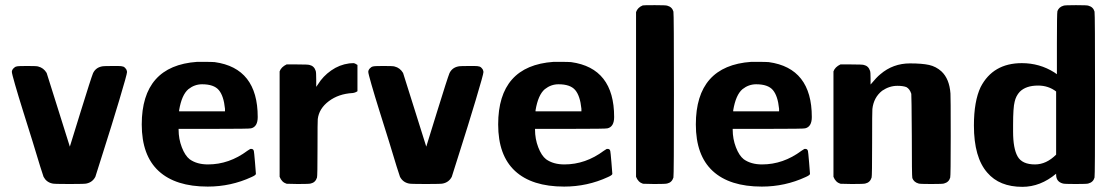

<svg xmlns="http://www.w3.org/2000/svg" viewBox="-20 -714 4323 745"><path d="M26 -435Q26 -442 32 -448.5Q38 -455 44 -456Q48 -458 85 -458Q124 -458 128 -456Q149 -451 161 -431Q162 -429 207 -285L251 -145L294 -284Q333 -410 341 -430Q351 -451 374 -456Q379 -458 420 -458H436Q452 -458 458.5 -455.5Q465 -453 471 -443Q473 -437 473 -435Q473 -426 442.5 -324.5Q412 -223 381 -126L350 -28Q339 -7 316 -2Q312 0 250 0Q187 0 183 -2Q160 -7 149 -28L136 -68Q124 -109 106 -166.5Q88 -224 69.5 -283Q51 -342 38.5 -385.5Q26 -429 26 -435Z M530 -231Q530 -459 745 -474H762Q805 -474 813 -473Q980 -450 980 -260Q980 -222 954 -216Q949 -214 811 -214H673V-211Q673 -175 685.5 -142.5Q698 -110 716 -96Q744 -76 787 -76Q869 -76 940 -129Q946 -133 951 -136Q963 -138 965 -128Q966 -125 969.5 -83.5Q973 -42 973 -39Q972 -34 956 -27Q876 10 786 10Q661 10 595.5 -50.5Q530 -111 530 -231ZM853 -292Q848 -342 829 -364.5Q810 -387 764 -387Q735 -387 711 -368Q685 -346 675 -286V-282H853Z M1351 -469Q1357 -469 1367 -462V-360Q1358 -354 1348 -353Q1294 -350 1256 -321.5Q1218 -293 1213 -252Q1212 -247 1212 -138Q1212 -31 1210 -25Q1204 -6 1186 -2Q1181 0 1136 0L1092 -1Q1073 -7 1065 -28V-437Q1071 -454 1092 -464H1133Q1176 -464 1181 -462Q1199 -458 1205 -439Q1207 -434 1207 -405V-377L1214 -387Q1233 -418 1265 -440.5Q1297 -463 1335 -468Q1336 -468 1342 -468.5Q1348 -469 1351 -469Z M1409 -435Q1409 -442 1415 -448.5Q1421 -455 1427 -456Q1431 -458 1468 -458Q1507 -458 1511 -456Q1532 -451 1544 -431Q1545 -429 1590 -285L1634 -145L1677 -284Q1716 -410 1724 -430Q1734 -451 1757 -456Q1762 -458 1803 -458H1819Q1835 -458 1841.5 -455.5Q1848 -453 1854 -443Q1856 -437 1856 -435Q1856 -426 1825.5 -324.5Q1795 -223 1764 -126L1733 -28Q1722 -7 1699 -2Q1695 0 1633 0Q1570 0 1566 -2Q1543 -7 1532 -28L1519 -68Q1507 -109 1489 -166.5Q1471 -224 1452.5 -283Q1434 -342 1421.5 -385.5Q1409 -429 1409 -435Z M1913 -231Q1913 -459 2128 -474H2145Q2188 -474 2196 -473Q2363 -450 2363 -260Q2363 -222 2337 -216Q2332 -214 2194 -214H2056V-211Q2056 -175 2068.5 -142.5Q2081 -110 2099 -96Q2127 -76 2170 -76Q2252 -76 2323 -129Q2329 -133 2334 -136Q2346 -138 2348 -128Q2349 -125 2352.5 -83.5Q2356 -42 2356 -39Q2355 -34 2339 -27Q2259 10 2169 10Q2044 10 1978.5 -50.5Q1913 -111 1913 -231ZM2236 -292Q2231 -342 2212 -364.5Q2193 -387 2147 -387Q2118 -387 2094 -368Q2068 -346 2058 -286V-282H2236Z M2448 -667Q2454 -685 2474 -693Q2476 -694 2521 -694Q2564 -694 2569 -692Q2588 -687 2593 -669Q2595 -663 2595 -347Q2595 -31 2593 -25Q2587 -6 2569 -2Q2564 0 2519 0L2475 -1Q2456 -7 2448 -28Z M2680 -231Q2680 -459 2895 -474H2912Q2955 -474 2963 -473Q3130 -450 3130 -260Q3130 -222 3104 -216Q3099 -214 2961 -214H2823V-211Q2823 -175 2835.5 -142.5Q2848 -110 2866 -96Q2894 -76 2937 -76Q3019 -76 3090 -129Q3096 -133 3101 -136Q3113 -138 3115 -128Q3116 -125 3119.5 -83.5Q3123 -42 3123 -39Q3122 -34 3106 -27Q3026 10 2936 10Q2811 10 2745.5 -50.5Q2680 -111 2680 -231ZM3003 -292Q2998 -342 2979 -364.5Q2960 -387 2914 -387Q2885 -387 2861 -368Q2835 -346 2825 -286V-282H3003Z M3396 -426Q3445 -468 3511 -468Q3558 -468 3585 -462Q3612 -456 3633 -437Q3664 -408 3668 -351Q3669 -342 3669 -185Q3669 -31 3667 -25Q3662 -7 3643 -2Q3639 0 3593 0Q3548 0 3544 -2Q3526 -7 3520 -23Q3518 -31 3518 -186Q3517 -345 3516 -350Q3510 -369 3497 -376Q3484 -381 3462 -381Q3431 -381 3403 -362Q3370 -336 3365 -291Q3364 -286 3364 -157Q3364 -31 3362 -25Q3356 -6 3338 -2Q3333 0 3286 0L3241 -1Q3222 -7 3214 -28V-437Q3220 -454 3241 -464H3283Q3327 -464 3332 -462Q3350 -458 3356 -439Q3358 -434 3358 -409V-386Q3382 -415 3396 -426Z M4078 -40Q4017 11 3947 11Q3858 11 3811 -44Q3759 -103 3759 -227Q3759 -321 3785 -376Q3833 -469 3945 -469Q4014 -469 4071 -433L4081 -426V-546Q4081 -663 4083 -671Q4089 -687 4107 -692Q4111 -694 4155 -694Q4199 -694 4203 -692Q4222 -687 4227 -669Q4229 -663 4229 -347Q4229 -31 4227 -25Q4222 -7 4203 -2Q4199 0 4154 0Q4108 0 4104 -2Q4078 -9 4078 -36ZM3911 -203Q3911 -138 3928.5 -107Q3946 -76 3996 -76Q4040 -76 4078 -114V-359Q4048 -382 4008 -382Q3961 -382 3937 -358Q3922 -342 3917 -319Q3911 -297 3911 -229Z"/></svg>

Font: MathJax_SansSerif
Style: Bold
Weight: 700
Version: Version 1.1